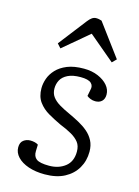

<svg xmlns="http://www.w3.org/2000/svg" viewBox="-118 -833 662 913"><g transform="rotate(15 212.5 -376.5)"><path d="M204 -31Q251 -31 283 -56Q315 -81 315 -130Q315 -158 301.5 -175.5Q288 -193 263.5 -207Q239 -221 206 -234Q174 -249 143.5 -266.5Q113 -284 93.5 -310.5Q74 -337 74 -378Q74 -401 82.5 -425.5Q91 -450 111 -471.5Q131 -493 164 -506.5Q197 -520 246 -520Q285 -520 315.5 -507Q346 -494 363.5 -473.5Q381 -453 381 -428Q381 -407 369 -395.5Q357 -384 337 -384Q324 -384 313 -388.5Q302 -393 295 -399L301 -430Q307 -451 293 -464Q279 -477 241 -477Q202 -477 178 -465Q154 -453 144 -434Q134 -415 134 -393Q134 -369 146.5 -352Q159 -335 181.5 -321.5Q204 -308 233 -295Q259 -283 284 -269.5Q309 -256 329 -239Q349 -222 361 -199Q373 -176 373 -145Q373 -100 352 -64Q331 -28 291.5 -7Q252 14 194 14Q149 14 114 2Q79 -10 59.5 -31Q40 -52 40 -78Q40 -102 54.5 -113Q69 -124 88 -124Q99 -124 109.5 -121.5Q120 -119 127 -114L126 -82Q125 -56 141.5 -43.5Q158 -31 204 -31ZM385 -603 365 -583 238 -690 112 -584 94 -604 200 -741Q210 -754 219.5 -760.5Q229 -767 240 -767Q248 -767 254.5 -765.5Q261 -764 267 -762Z"/></g></svg>

Font: Literata 18pt Light
Style: Italic
Weight: 300
Italic angle: -2°
Designer: Latin by Veronika Burian and Jose Scaglione. Greek by Irene Vlachou. Cyrillic by Vera Evstafieva
Foundry: TypeTogether
Version: Version 3.103;gftools[0.9.29]